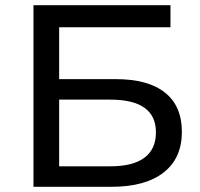

<svg xmlns="http://www.w3.org/2000/svg" viewBox="-20 -720 771 740"><path d="M109 0V-700H637V-615H208V-415H426Q551 -415 616 -363Q681 -311 681 -212Q681 -110 610.5 -55Q540 0 409 0ZM208 -79H405Q492 -79 536.5 -112Q581 -145 581 -210Q581 -336 405 -336H208Z"/></svg>

Font: MOST Montserrat Medium
Style: Regular
Weight: 500
Designer: Julieta Ulanovsky
Foundry: Julieta Ulanovsky
Version: Version 8.000;March 11, 2024;FontCreator 15.0.0.2926 64-bit